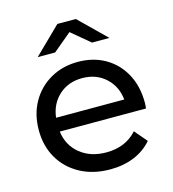

<svg xmlns="http://www.w3.org/2000/svg" viewBox="-110 -828 832 925"><g transform="rotate(-15 306.0 -365.5)"><path d="M327 6Q242 6 177.5 -29Q113 -64 77.5 -125Q42 -186 42 -265Q42 -344 76.5 -405Q111 -466 171.5 -500.5Q232 -535 308 -535Q385 -535 444 -501Q503 -467 536.5 -405.5Q570 -344 570 -262Q570 -256 569.5 -248Q569 -240 568 -233H138Q147 -163 199 -120.5Q251 -78 330 -78Q426 -78 483 -142L536 -80Q500 -38 446.5 -16Q393 6 327 6ZM138 -302H478Q471 -369 424.5 -411.5Q378 -454 308 -454Q239 -454 192.5 -412Q146 -370 138 -302ZM128 -607 261 -737H353L486 -607H399L307 -684L215 -607Z"/></g></svg>

Font: Montserrat Medium
Style: Regular
Weight: 500
Designer: Julieta Ulanovsky
Foundry: Julieta Ulanovsky
Version: Version 9.000; ttfautohint (v1.8.4.7-5d5b)